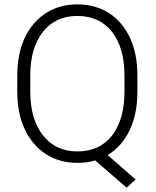

<svg xmlns="http://www.w3.org/2000/svg" viewBox="-20 -741 717 885"><path d="M613.3 -393.6V-317.9Q613.3 -214.8 577.1 -139.9Q541 -64.9 476.1 -26.4L605 86.4L563.5 124L418.9 -1.5Q380.4 9.8 336.9 9.8Q254.4 9.8 191.9 -30.5Q129.4 -70.8 94.5 -144.3Q59.6 -217.8 59.6 -317.9V-393.6Q59.6 -493.2 94.2 -566.7Q128.9 -640.1 191.2 -680.4Q253.4 -720.7 335.9 -720.7Q420.4 -720.7 482.7 -680.4Q544.9 -640.1 579.1 -566.7Q613.3 -493.2 613.3 -393.6ZM553.7 -317.9V-394.5Q553.7 -520 496.6 -593.8Q439.5 -667.5 335.9 -667.5Q235.4 -667.5 177.5 -593.8Q119.6 -520 119.6 -394.5V-317.9Q119.6 -191.4 178 -117.2Q236.3 -43 336.9 -43Q440.4 -43 497.1 -117.2Q553.7 -191.4 553.7 -317.9Z"/></svg>

Font: Vazirmatn RD ExtraLight
Style: Regular
Weight: 200
Designer: Saber Rastikerdar
Foundry: Saber Rastikerdar
Version: Version 32.102